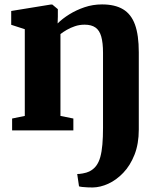

<svg xmlns="http://www.w3.org/2000/svg" viewBox="-20 -576 691 848"><path d="M389.5 252Q379.5 252 366.8 251.5Q354 251 343.5 249.8Q333 248.5 329 247L321 192.5Q328.5 193 345.5 190Q362.5 187 374 181.5Q392.5 172.5 404.5 156.8Q416.5 141 423 117.5Q429.5 94 432.2 62Q435 30 435 -11.5V-343Q435 -387 427.2 -414.5Q419.5 -442 401.5 -454.5Q383.5 -467 354 -467Q331 -467 311 -460.2Q291 -453.5 274.8 -444Q258.5 -434.5 247 -425.5V-64L304 -52.5V0H33.5V-52.5L89.5 -64V-447L29.5 -466.5V-527.5L204.5 -556H211L235.5 -535.5V-502.5L234.5 -472.5Q255.5 -493.5 286 -512.5Q316.5 -531.5 353.2 -544Q390 -556.5 430.5 -556.5Q487.5 -556.5 523.2 -535.2Q559 -514 576 -467.8Q593 -421.5 593 -345V-4Q593 59.5 574 107.5Q555 155.5 524.2 187.5Q493.5 219.5 458.2 235.5Q423 251.5 389.5 252Z"/></svg>

Font: Merriweather 48pt ExtraBold
Style: Regular
Weight: 800
Version: Version 2.100